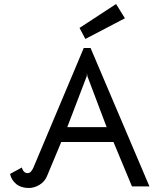

<svg xmlns="http://www.w3.org/2000/svg" viewBox="-20 -927 794 956"><path d="M30 -61 89 -93Q92 -80 99.5 -72.5Q107 -65 117 -65Q127 -65 134 -72.5Q141 -80 147 -94L397 -688H431L724 1H637L545 -220H285L214 -50Q203 -23 177 -7Q151 9 124 9Q85 9 61 -10.5Q37 -30 30 -61ZM511 -294 415 -548 413 -563 412 -548 315 -294ZM376 -788 558 -907 602 -836 405 -733Z"/></svg>

Font: Bellota
Style: Bold
Weight: 700
Designer: Kemie Guaida
Foundry: Kemie Guaida
Version: Version 4.001